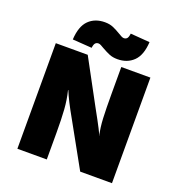

<svg xmlns="http://www.w3.org/2000/svg" viewBox="-162 -1078 1137 1215"><g transform="rotate(20 406.5 -471.0)"><path d="M90 -711H305L465 -415Q551 -260 548 -253H549Q537 -304 534 -367Q531 -430 531 -532V-711H727V0H513L348 -297Q291 -397 266 -459H264Q279 -399 283.5 -335Q288 -271 288 -180V0H90ZM383 -785Q372 -792 362 -797Q352 -802 345 -802Q332 -802 324 -793.5Q316 -785 313 -761L183 -770Q188 -860 229.5 -901Q271 -942 338 -942Q369 -942 393 -932Q417 -922 445 -905Q456 -898 466 -893Q476 -888 483 -888Q496 -888 504 -896.5Q512 -905 515 -930L645 -920Q640 -831 598 -790Q556 -749 490 -749Q459 -749 436 -758.5Q413 -768 383 -785Z"/></g></svg>

Font: Nebula Sans Black
Style: Regular
Weight: 900
Designer: Paul D. Hunt for Adobe (as Source Sans)
Foundry: Nebula Entertainment & Broadcasting LLC
Version: Version 1.010